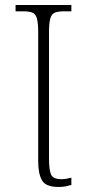

<svg xmlns="http://www.w3.org/2000/svg" viewBox="-20 -734 347 764"><path d="M213 10Q162 10 147 -16.5Q132 -43 132 -92V-604Q132 -642 127 -660Q122 -678 109.5 -683.5Q97 -689 73 -689H42V-714H264V-689H236Q211 -689 198 -683.5Q185 -678 180 -660Q175 -642 175 -604V-102Q175 -61 182.5 -41Q190 -21 224 -21Q236 -21 245.5 -23Q255 -25 264 -27V2Q254 5 241.5 7.5Q229 10 213 10Z"/></svg>

Font: Noto Serif SemiCondensed ExtraLight
Style: Regular
Weight: 200
Width: 4
Designer: Monotype Design Team
Foundry: Monotype Imaging Inc.
Version: Version 2.014